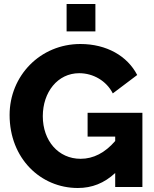

<svg xmlns="http://www.w3.org/2000/svg" viewBox="-20 -935 772 960"><path d="M556 0H692V-371H418V-252H556V-230C505 -171 447 -141 383 -141C272 -141 194 -231 194 -354C194 -474 268 -569 376 -569C446 -569 512 -531 544 -468L666 -560C617 -655 513 -715 382 -715C181 -715 28 -556 28 -360C28 -143 183 5 369 5C440 5 501 -19 556 -70ZM457 -778V-915H313V-778Z"/></svg>

Font: Raleway
Style: ExtraBold
Weight: 800
Designer: Matt McInerney, Pablo Impallari, Rodrigo Fuenzalida
Foundry: Matt McInerney, Pablo Impallari, Rodrigo Fuenzalida
Version: Version 3.000